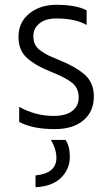

<svg xmlns="http://www.w3.org/2000/svg" viewBox="-20 -532 446 800"><path d="M341 -489C311.7 -504.3 269.7 -512 215 -512C169.7 -512 132 -499.8 102 -475.5C72 -451.2 57 -418.7 57 -378C57 -340.7 69 -311.3 93 -290C117 -268.7 149.3 -250 190 -234C232 -217.3 262.2 -201.7 280.5 -187C298.8 -172.3 308 -151.7 308 -125C308 -102.3 299.2 -84 281.5 -70C263.8 -56 238 -49 204 -49C152.7 -49 104.7 -61.7 60 -87V-24C97.3 -4 146.7 6 208 6C258.7 6 298.5 -6.2 327.5 -30.5C356.5 -54.8 371 -88 371 -130C371 -168 358.5 -198.2 333.5 -220.5C308.5 -242.8 272.7 -263.3 226 -282C206.7 -290 192.7 -296 184 -300C175.3 -304 164.8 -310.2 152.5 -318.5C140.2 -326.8 131.5 -336 126.5 -346C121.5 -356 119 -367.7 119 -381C119 -403 127.5 -420.8 144.5 -434.5C161.5 -448.2 184.7 -455 214 -455C267.3 -455 309.7 -446 341 -428ZM271 121C271 91.7 265 68.3 253 51H192C207.3 76.3 215 101.3 215 126C215 168.7 186 193 128 199V248C174 246 209.3 233 234 209C258.7 185 271 155.7 271 121Z"/></svg>

Font: Hind Light
Style: Regular
Weight: 300
Designer: Manushi Parikh, Satya Rajpurohit
Foundry: Indian Type Foundry
Version: Version 1.201;PS 1.0;hotconv 1.0.78;makeotf.lib2.5.61930; tt